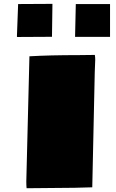

<svg xmlns="http://www.w3.org/2000/svg" viewBox="-20 -999 618 1019"><path d="M564 -803.2H378.4L382.3 -977.5H564ZM71.8 -802.7Q69.8 -802.7 69.8 -806.2L76.2 -977.5L258.3 -978.5L255.9 -803.7ZM398.4 -706.5 483.4 -707.5Q485.4 -695.3 485.4 -681.6L482.9 -616.2L469.7 -4.9L376.5 -2.4Q376.5 -2.4 121.1 0Q119.6 -14.2 119.6 -36.1Q119.6 -36.1 136.2 -700.2Q244.1 -706.5 398.4 -706.5Z"/></svg>

Font: Seymour One
Style: Book
Weight: 400
Designer: vernon adams
Foundry: vernon adams
Version: Version 1.000; ttfautohint (v0.93) -l 8 -r 50 -G 200 -x 0 -w